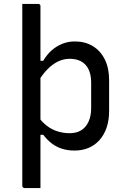

<svg xmlns="http://www.w3.org/2000/svg" viewBox="-20 -753 640 973"><path d="M93 -733Q107 -733 120.5 -733Q134 -733 147 -733Q160 -733 174 -733Q178 -733 180 -731.5Q182 -730 183.5 -728Q185 -726 185 -722Q185 -651 185 -558Q185 -465 185 -363.5Q185 -262 185 -159.5Q185 -57 185 35.5Q185 128 185 200Q171 200 158 200Q145 200 131.5 200Q118 200 104 200Q101 200 98.5 198.5Q96 197 94.5 194.5Q93 192 93 189Q93 138 93 71.5Q93 5 93 -70Q93 -145 93 -222Q93 -299 93 -374Q93 -449 93 -515.5Q93 -582 93 -633Q93 -658 93 -683.5Q93 -709 93 -733ZM359 -543Q411 -543 450 -519.5Q489 -496 511 -452Q533 -408 533 -347V-191Q533 -144 520.5 -107Q508 -70 484.5 -43.5Q461 -17 429 -3.5Q397 10 357 10Q324 10 295 1Q266 -8 242.5 -26Q219 -44 199 -70H171V-165Q192 -135 217.5 -115.5Q243 -96 272.5 -87Q302 -78 333 -78Q367 -78 391 -92.5Q415 -107 428.5 -136Q442 -165 442 -205V-333Q442 -365 434 -388.5Q426 -412 411 -427Q397 -441 377.5 -448Q358 -455 333 -455Q304 -455 276.5 -442.5Q249 -430 222.5 -404Q196 -378 172 -337V-445H199Q218 -477 242 -498Q266 -519 295.5 -531Q325 -543 359 -543Z"/></svg>

Font: RecMonoLinear Nerd Font Mono
Style: Regular
Weight: 400
Monospace: yes
Version: Version 1.085; ttfautohint (v1.8.4.7-5d5b);Nerd Fonts 3.2.1